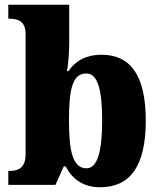

<svg xmlns="http://www.w3.org/2000/svg" viewBox="-20 -780 674 810"><path d="M402 10C527 10 595 -76 595 -271C595 -464 529 -549 409 -549C338 -549 295 -519 269 -480H263C268 -512 272 -560 272 -597V-760H15V-701H19C58 -701 88 -690 88 -635V-129C88 -68 52 -59 21 -59H15V0H214L249 -78H257C284 -26 330 10 402 10ZM345 -70C287 -70 271 -142 271 -271C271 -405 286 -470 344 -470C391 -470 411 -405 411 -272C411 -142 391 -70 345 -70Z"/></svg>

Font: Noto Serif Bengali SemiCondensed Black
Style: Regular
Weight: 900
Width: 4
Designer: Juan Bruce, Universal Thirst, Indian Type Foundry and the Monotype Design Team.
Foundry: Monotype Imaging Inc.
Version: Version 2.003